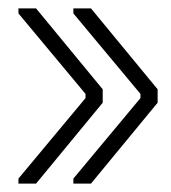

<svg xmlns="http://www.w3.org/2000/svg" viewBox="-20 -579 407 458"><path d="M197 -559 356 -366V-334L197 -141H155V-153L315 -345V-355L155 -547V-559ZM66 -559 225 -366V-334L66 -141H24V-153L184 -345V-355L24 -547V-559Z"/></svg>

Font: Phudu Black
Style: Regular
Weight: 900
Version: Version 1.005;gftools[0.9.23]